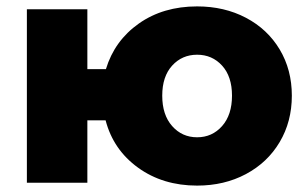

<svg xmlns="http://www.w3.org/2000/svg" viewBox="-20 -571 958 600"><path d="M892 -272Q892 -191 854 -127Q816 -63 748.5 -27Q681 9 596 9Q489 9 411.5 -47Q334 -103 310 -195H253V0H64V-542H253V-355H311Q338 -444 414 -497.5Q490 -551 596 -551Q681 -551 748.5 -515.5Q816 -480 854 -416.5Q892 -353 892 -272ZM705 -272Q705 -332 674 -366Q643 -400 596 -400Q549 -400 518 -366Q487 -332 487 -272Q487 -212 518 -177Q549 -142 596 -142Q643 -142 674 -177Q705 -212 705 -272Z"/></svg>

Font: CMG Sans ExtraBold
Style: Regular
Weight: 800
Designer: Julieta Ulanovsky
Foundry: Julieta Ulanovsky
Version: Version 7.200